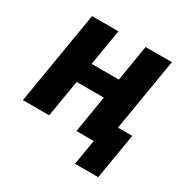

<svg xmlns="http://www.w3.org/2000/svg" viewBox="-151 -649 902 923"><g transform="rotate(30 300.0 -188.0)"><path d="M384.9 139.9H513.8L556.1 -114H476.9L544 -516H398.1L365.1 -316.1H214.1L247.2 -516H100.9L14.9 0H160.9L195 -204.9H345.9L312.1 0H408Z"/></g></svg>

Font: Margiela Mono Italic Bold It
Style: Regular
Weight: 700
Designer: Mike Abbink, Paul van der Laan, Pieter van Rosmalen
Foundry: Bold Monday
Version: Version 2.003 2021